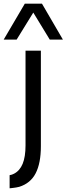

<svg xmlns="http://www.w3.org/2000/svg" viewBox="-71 -810 360 1038"><path d="M150 -20Q150 72 122 126.5Q94 181 33 200Q25 202 16.5 203.5Q8 205 -1 206Q-10 207 -19 208V137Q-12 136 -6.5 134Q-1 132 5 129Q36 113 51.5 75.5Q67 38 67 -24V-536H150ZM-51 -596 63 -790H156L269 -596H198L109 -742L19 -596Z"/></svg>

Font: Georama ExtraCondensed Thin
Style: Regular
Weight: 400
Version: Version 1.001